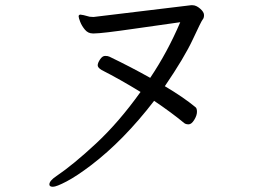

<svg xmlns="http://www.w3.org/2000/svg" viewBox="-20 -692 1040 735"><path d="M338 -627 711 -672H717Q731 -672 746 -659Q761 -646 761 -634.5Q761 -623 756 -617.5Q751 -612 718.5 -542Q686 -472 611 -362Q682 -320 728 -282Q734 -278 734 -264Q734 -250 723.5 -233Q713 -216 702 -216Q691 -216 685 -221Q638 -260 570 -306Q453 -154 328 -59Q274 -18 235 2.5Q196 23 182.5 23Q169 23 169 14Q169 0 196 -18Q261 -62 348 -143Q435 -224 518 -340Q438 -389 369 -424Q354 -433 354 -442Q354 -451 363 -464.5Q372 -478 382.5 -478Q393 -478 399 -475Q482 -435 555 -394Q621 -492 670 -607Q618 -600 494 -582Q370 -564 341 -564H335Q317 -564 305 -578.5Q293 -593 287 -608.5Q281 -624 281 -629.5Q281 -635 287 -636H288Q295 -636 323 -628Z"/></svg>

Font: LXGW Bright GB
Style: Regular
Weight: 400
Designer: Christian Thalmann (Catharsis Fonts)
Foundry: LXGW / Christian Thalmann (Catharsis Fonts) / Fontworks Inc.
Version: Version 5.510